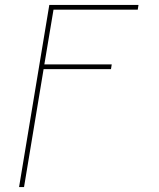

<svg xmlns="http://www.w3.org/2000/svg" viewBox="-20 -540 640 775"><path d="M57 215 179 -520H539L536 -501H196L159 -280H431L428 -261H156L77 215Z"/></svg>

Font: Iosevka Aile Thin Oblique
Style: Regular
Weight: 100
Italic angle: -9°
Designer: Belleve Invis
Foundry: Belleve Invis
Version: Version 31.1.0; ttfautohint (v1.8.4)